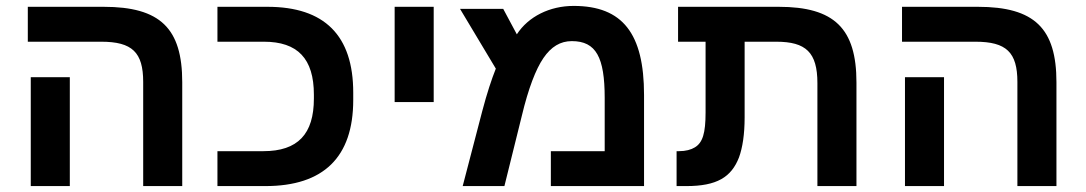

<svg xmlns="http://www.w3.org/2000/svg" viewBox="-20 -629 3671 649"><path d="M596 0V-351C596 -533 522 -606 330 -606H74V-488H322C427 -488 464 -452 464 -352V0ZM216 -368H84V0H216Z M1174 -291V-316C1174 -509 1077 -606 884 -606H715V-488H872C986 -488 1041 -431 1041 -309V-296C1041 -176 987 -118 870 -118H715V0H877C1074 0 1174 -98 1174 -291Z M1314 -284H1446V-606H1314Z M1919 -609C1838 -609 1766 -573 1727 -513L1681 -599H1535L1656 -397C1642 -362 1626 -314 1610 -253L1544 0H1685L1744 -238C1766 -330 1791 -395 1817 -433C1843 -471 1874 -490 1913 -490C1995 -490 2024 -435 2024 -298V-118H1842V0H2157V-308C2157 -515 2085 -609 1919 -609Z M2365 -488V-249C2365 -178 2355 -147 2329 -131C2316 -123 2298 -118 2275 -118H2267V0H2300C2403 0 2452 -30 2478 -97C2490 -130 2497 -175 2497 -232V-488H2604C2704 -488 2743 -452 2743 -348V0H2875V-350C2875 -533 2800 -606 2612 -606H2272V-488Z M3551 0V-351C3551 -533 3477 -606 3285 -606H3029V-488H3277C3382 -488 3419 -452 3419 -352V0ZM3171 -368H3039V0H3171Z"/></svg>

Font: Noto Sans Hebrew Droid
Style: Bold
Weight: 700
Designer: Monotype Design Team
Foundry: Monotype Imaging Inc.
Version: Version 1.100